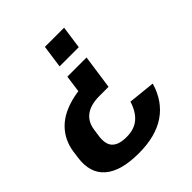

<svg xmlns="http://www.w3.org/2000/svg" viewBox="-206 -666 962 962"><g transform="rotate(-45 275.0 -185.0)"><path d="M-2 -68Q3 -103 17.5 -133.5Q32 -164 56.5 -189Q81 -214 116 -231.5Q151 -249 197 -259Q243 -269 300 -269L223 -217L242 -355H378L352 -173H287Q226 -173 191 -147.5Q156 -122 149 -72L143 -30Q139 1 146.5 23Q154 45 176.5 57Q199 69 238 69Q293 69 326.5 40.5Q360 12 377 -43L520 -28Q492 69 418 119.5Q344 170 224 170Q97 170 38 118.5Q-21 67 -7 -31ZM251 -419 268 -540H404L387 -419Z"/></g></svg>

Font: Pathway Extreme SemiCondensed
Style: Bold Italic
Weight: 700
Width: 4
Italic angle: -8°
Version: Version 1.001;gftools[0.9.26]